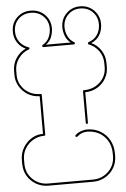

<svg xmlns="http://www.w3.org/2000/svg" viewBox="-63 -1018 698 1062"><g transform="rotate(-5 286.0 -486.5)"><path d="M162 0Q125 0 94.5 -17.5Q64 -35 46 -65Q28 -95 28 -133V-155Q28 -191 45.5 -221Q63 -251 92 -269.5Q121 -288 157 -288V-497Q120 -498 91 -516Q62 -534 45 -563Q28 -592 28 -626V-648Q28 -688 49 -719.5Q70 -751 103 -766Q74 -779 57 -805.5Q40 -832 40 -865Q40 -912 71 -942.5Q102 -973 148 -973Q195 -973 226 -942Q257 -911 257 -865Q257 -843 248 -818.5Q239 -794 216 -778H354Q332 -795 323.5 -819Q315 -843 315 -865Q315 -911 346 -942Q377 -973 422 -973Q468 -973 499 -942Q530 -911 530 -865Q530 -834 515 -806.5Q500 -779 467 -765Q500 -750 520.5 -718.5Q541 -687 541 -648V-626Q541 -592 524.5 -563Q508 -534 478.5 -516Q449 -498 410 -497V-328Q410 -322 404 -322Q398 -322 398 -328V-503Q398 -509 403 -509Q458 -509 493.5 -543Q529 -577 529 -626V-648Q529 -686 507.5 -716Q486 -746 452 -759Q448 -761 448 -765.5Q448 -770 452 -771Q485 -782 501.5 -807.5Q518 -833 518 -865Q518 -906 491 -933.5Q464 -961 422 -961Q381 -961 354 -933.5Q327 -906 327 -865Q327 -841 337.5 -817Q348 -793 373 -778Q378 -775 376.5 -770.5Q375 -766 370 -766H202Q196 -766 195 -771Q194 -776 198 -778Q224 -793 234.5 -817Q245 -841 245 -865Q245 -907 217 -934Q189 -961 148 -961Q106 -961 79 -934Q52 -907 52 -865Q52 -832 70 -807.5Q88 -783 119 -772Q124 -771 124 -766.5Q124 -762 119 -760Q85 -748 62.5 -717.5Q40 -687 40 -648V-626Q40 -577 75 -543Q110 -509 163 -509Q169 -509 169 -503V-282Q169 -277 163 -277Q129 -277 101 -260.5Q73 -244 56.5 -216.5Q40 -189 40 -155V-133Q40 -81 75.5 -46.5Q111 -12 162 -12H409Q461 -12 496.5 -46.5Q532 -81 532 -133V-145Q532 -204 495.5 -241Q459 -278 401 -279Q388 -279 373.5 -274Q359 -269 346 -257Q340 -253 336 -257Q332 -261 337 -266Q349 -278 367.5 -284.5Q386 -291 401 -291Q443 -291 475 -272Q507 -253 525.5 -220Q544 -187 544 -145V-133Q544 -95 526 -65Q508 -35 477.5 -17.5Q447 0 409 0Z"/></g></svg>

Font: Moirai One
Style: Regular
Weight: 400
Designer: Jiyeon Park
Foundry: JAMO
Version: Version 1.000; ttfautohint (v1.8.4.7-5d5b);gftools[0.9.29]